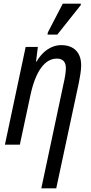

<svg xmlns="http://www.w3.org/2000/svg" viewBox="-20 -795 501 1055"><path d="M241 -605H295L423 -766L425 -775H325L243 -617ZM329 -334 207 240H289L413 -339C419 -370 426 -407 426 -436C426 -510 382 -547 317 -547C259 -547 212 -510 181 -457H178L188 -537H121L7 0H89L147 -271C176 -407 228 -473 292 -473C324 -473 342 -456 342 -421C342 -397 336 -365 329 -334Z"/></svg>

Font: Noto Sans Condensed
Style: Italic
Weight: 400
Width: 3
Italic angle: -12°
Designer: Monotype Design Team
Foundry: Monotype Imaging Inc.
Version: Version 2.013